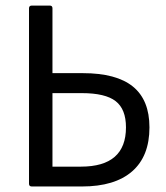

<svg xmlns="http://www.w3.org/2000/svg" viewBox="-20 -675 601 695"><path d="M95.2 0Q85 0 85 -9.8V-645Q85 -654.8 95.2 -654.8H160.2Q169.9 -654.8 169.9 -645V-410.2H279.8Q401.4 -410.2 461.2 -361.6Q521 -313 521 -213.9Q521 -109.4 458.3 -54.7Q395.5 0 276.9 0ZM169.9 -71.8H272.9Q436 -71.8 436 -213.9Q436 -279.8 398.7 -308.8Q361.3 -337.9 275.9 -337.9H169.9Z"/></svg>

Font: Sofia Sans
Style: Regular
Weight: 400
Designer: Botio Nikoltchev, Ani Petrova
Foundry: lettersoup
Version: Version 4.100